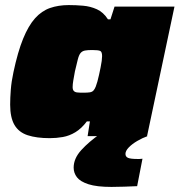

<svg xmlns="http://www.w3.org/2000/svg" viewBox="-20 -536 707 756"><path d="M176 8Q124 8 89 -3.5Q54 -15 37 -44Q20 -73 20 -124Q20 -150 22.5 -182.5Q25 -215 33 -252Q50 -332 71 -383.5Q92 -435 118 -464Q144 -493 177 -504.5Q210 -516 251 -516Q279 -516 307.5 -513.5Q336 -511 361.5 -499.5Q387 -488 405 -460H415L431 -510H667L559 0H325L334 -58H322Q301 -30 277 -15.5Q253 -1 227.5 3.5Q202 8 176 8ZM308 -171Q325 -171 334 -172.5Q343 -174 348 -179.5Q353 -185 357 -195Q360 -203 363.5 -215Q367 -227 370 -241.5Q373 -256 376 -270Q379 -284 380.5 -296Q382 -308 382 -315Q382 -332 374.5 -335.5Q367 -339 343 -339Q325 -339 314.5 -337Q304 -335 297.5 -327.5Q291 -320 286.5 -302.5Q282 -285 275 -255Q271 -233 268.5 -218.5Q266 -204 266 -193Q266 -183 270.5 -178Q275 -173 284 -172Q293 -171 308 -171ZM419 200Q361 200 328.5 189.5Q296 179 283 162Q270 145 270 124Q270 88 300 55Q330 22 376 -10L561 0Q541 7 520.5 19Q500 31 487 44.5Q474 58 474 70Q474 81 484 85.5Q494 90 522 90Q524 90 529 90Q534 90 541 89L520 197Q500 198 470 199Q440 200 419 200Z"/></svg>

Font: Saira Expanded Black
Style: Italic
Weight: 900
Width: 7
Italic angle: -12°
Designer: Hector Gatti with collaboration of the Omnibus-Type team
Foundry: Omnibus-Type
Version: Version 1.101